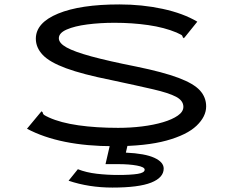

<svg xmlns="http://www.w3.org/2000/svg" viewBox="-20 -651 1040 868"><path d="M494 10Q251 10 102 -69L161 -140L168 -148L173 -143Q174 -135 180 -131Q186 -127 201 -120Q254 -96 334.5 -84.5Q415 -73 514 -73Q570 -73 622.5 -79.5Q675 -86 717 -98.5Q759 -111 784 -128.5Q809 -146 809 -168Q809 -196 776 -213.5Q743 -231 671.5 -247.5Q600 -264 483 -289Q353 -315 278.5 -342.5Q204 -370 173 -403Q142 -436 142 -476Q142 -548 242.5 -589.5Q343 -631 520 -631Q622 -631 715 -611Q808 -591 872 -553L818 -486L811 -478L806 -483Q805 -491 798.5 -494Q792 -497 778 -504Q723 -527 650.5 -537.5Q578 -548 498 -548Q432 -548 374.5 -540.5Q317 -533 281.5 -517.5Q246 -502 246 -478Q246 -456 281 -436.5Q316 -417 393 -396Q470 -375 596 -350Q718 -325 787 -299Q856 -273 884 -242Q912 -211 912 -170Q912 -124 868.5 -82.5Q825 -41 732.5 -15.5Q640 10 494 10ZM488 197Q382 197 290 166L332 114Q370 129 417.5 134.5Q465 140 514 140Q571 140 602.5 135Q634 130 634 116Q634 104 599 97.5Q564 91 513 91H457L478 0H558L549 39Q636 43 678 62.5Q720 82 720 111Q720 152 663.5 174.5Q607 197 488 197Z"/></svg>

Font: Inconsolata UltraExpanded Medium
Style: Regular
Weight: 500
Width: 9
Monospace: yes
Designer: Raph Levien, Cyreal, Brenton Simpson
Foundry: Raph Levien, Cyreal, Google
Version: Version 3.001; ttfautohint (v1.8.2.53-6de2)